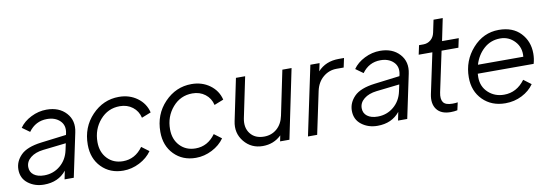

<svg xmlns="http://www.w3.org/2000/svg" viewBox="-55 -1062 4099 1438"><g transform="rotate(-10 1995.0 -343.0)"><path d="M301 -538Q396 -538 449.5 -479Q503 -420 484 -332L414 0H344L357 -64Q296 12 187 12Q117 12 66.5 -26.5Q16 -65 16 -132Q16 -193 62.5 -240.5Q109 -288 219 -302L412 -326L415 -339Q427 -397 390.5 -432.5Q354 -468 292 -468Q205 -468 152 -395L95 -436Q126 -481 183 -509.5Q240 -538 301 -538ZM200 -56Q270 -56 322 -99.5Q374 -143 389 -214L400 -265L224 -245Q164 -238 128 -209Q92 -180 92 -138Q92 -100 121 -78Q150 -56 200 -56Z M790 12Q689 12 624.5 -54Q560 -120 560 -225Q560 -358 646 -448Q732 -538 851 -538Q931 -538 990 -495Q1049 -452 1066 -382L995 -354Q983 -406 942.5 -437Q902 -468 846 -468Q755 -468 695 -398.5Q635 -329 635 -232Q635 -155 681 -106.5Q727 -58 800 -58Q892 -58 951 -140L1007 -98Q973 -49 913.5 -18.5Q854 12 790 12Z M1342 12Q1241 12 1176.5 -54Q1112 -120 1112 -225Q1112 -358 1198 -448Q1284 -538 1403 -538Q1483 -538 1542 -495Q1601 -452 1618 -382L1547 -354Q1535 -406 1494.5 -437Q1454 -468 1398 -468Q1307 -468 1247 -398.5Q1187 -329 1187 -232Q1187 -155 1233 -106.5Q1279 -58 1352 -58Q1444 -58 1503 -140L1559 -98Q1525 -49 1465.5 -18.5Q1406 12 1342 12Z M2093 -526H2163L2054 0H1983L1992 -44Q1934 12 1851 12Q1763 12 1709 -54Q1655 -120 1674 -209L1740 -526H1810L1746 -218Q1732 -148 1767.5 -102Q1803 -56 1872 -56Q1929 -56 1969.5 -91Q2010 -126 2023 -188Z M2523 -532H2563L2548 -462H2494Q2436 -462 2391.5 -424.5Q2347 -387 2333 -322L2265 0H2195L2306 -526H2376L2363 -466Q2423 -532 2523 -532Z M2837 -538Q2932 -538 2985.5 -479Q3039 -420 3020 -332L2950 0H2880L2893 -64Q2832 12 2723 12Q2653 12 2602.5 -26.5Q2552 -65 2552 -132Q2552 -193 2598.5 -240.5Q2645 -288 2755 -302L2948 -326L2951 -339Q2963 -397 2926.5 -432.5Q2890 -468 2828 -468Q2741 -468 2688 -395L2631 -436Q2662 -481 2719 -509.5Q2776 -538 2837 -538ZM2736 -56Q2806 -56 2858 -99.5Q2910 -143 2925 -214L2936 -265L2760 -245Q2700 -238 2664 -209Q2628 -180 2628 -138Q2628 -100 2657 -78Q2686 -56 2736 -56Z M3280 6Q3207 6 3174.5 -37.5Q3142 -81 3157 -153L3222 -459H3118L3133 -529H3166Q3198 -529 3222 -549Q3246 -569 3253 -603L3273 -698H3343L3308 -529H3435L3420 -459H3292L3227 -153Q3217 -104 3234 -79Q3251 -54 3304 -54Q3328 -54 3344 -57L3331 1Q3308 6 3280 6Z M3954 -242H3529Q3528 -233 3528 -215Q3528 -144 3577 -98.5Q3626 -53 3697 -53Q3793 -53 3856 -138L3913 -95Q3880 -47 3822 -17.5Q3764 12 3696 12Q3591 12 3524.5 -54.5Q3458 -121 3458 -226Q3458 -353 3540.5 -445.5Q3623 -538 3740 -538Q3846 -538 3905.5 -475Q3965 -412 3965 -319Q3965 -279 3954 -242ZM3740 -473Q3668 -473 3616 -427Q3564 -381 3542 -308H3887Q3894 -378 3849.5 -425.5Q3805 -473 3740 -473Z"/></g></svg>

Font: Plus Jakarta Display Light
Style: Italic
Weight: 300
Italic angle: -12°
Designer: Gumpita Rahayu
Foundry: Tokotype Studio
Version: Version 1.000;hotconv 1.0.109;makeotfexe 2.5.65596